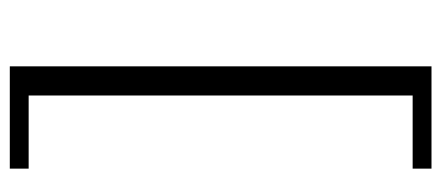

<svg xmlns="http://www.w3.org/2000/svg" viewBox="-268 -496 879 382"><g transform="rotate(-90 171.0 -304.5)"><path d="M230.5 -724V115H27V77.5H172.5V-686.5H27V-724Z"/></g></svg>

Font: Newsreader 9pt Light
Style: Regular
Weight: 300
Designer: Hugues Gentile
Foundry: Production Type
Version: Version 1.003